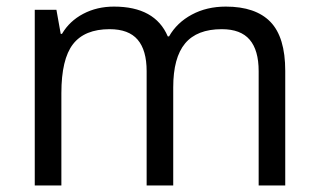

<svg xmlns="http://www.w3.org/2000/svg" viewBox="-20 -565 970 585"><path d="M768.1 0V-348.1Q768.1 -412.1 740.7 -444.1Q713.4 -476.1 655.8 -476.1Q580.1 -476.1 543.9 -432.6Q507.8 -389.2 507.8 -298.8V0H426.8V-348.1Q426.8 -412.1 399.4 -444.1Q372.1 -476.1 314 -476.1Q237.8 -476.1 202.4 -430.4Q167 -384.8 167 -280.8V0H85.9V-535.2H151.9L165 -461.9H168.9Q191.9 -501 233.6 -522.9Q275.4 -544.9 327.1 -544.9Q452.6 -544.9 491.2 -454.1H495.1Q519 -496.1 564.5 -520.5Q609.9 -544.9 668 -544.9Q758.8 -544.9 804 -498.3Q849.1 -451.7 849.1 -349.1V0Z"/></svg>

Font: QFn1     
Style: Regular
Weight: 400
Foundry: Ascender Corporation
Version: Version 1.10